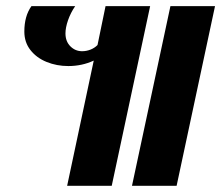

<svg xmlns="http://www.w3.org/2000/svg" viewBox="-20 -600 714 620"><path d="M282.7 -404.3Q244.6 -386.7 200.7 -386.7Q163.1 -386.7 130.6 -399.9Q98.1 -413.1 78.4 -438.2Q58.6 -463.4 58.6 -498Q58.6 -548.3 81.5 -580.1H222.7Q208 -558.6 199.7 -534.7Q191.4 -510.7 191.4 -492.2Q191.4 -466.3 207.3 -450.4Q223.1 -434.6 245.1 -434.6Q258.8 -434.6 272 -439.7Q285.2 -444.8 294.9 -454.6L320.8 -580.1H464.8L340.8 0H196.8ZM530.3 -580.1H674.3L550.3 0H406.2Z"/></svg>

Font: Pattaya
Style: Regular
Weight: 400
Designer: Pablo Impallari / Thai characters Designed by Thanarat Vachiruckul and Suppakit Chalermlarp
Foundry: Pablo Impallari
Version: Version 2.001